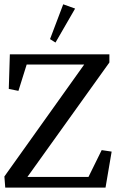

<svg xmlns="http://www.w3.org/2000/svg" viewBox="-20 -855 532 875"><path d="M322.3 -815.9 232.9 -661.1 208 -676.8 268.1 -835.4ZM24.9 -607.4H478.5V-570.3L105 -48.8H383.3L443.4 -170.9L488.8 -164.1L460.9 0H3.9L0 -50.8L363.8 -561H101.6L64 -440.9L20 -449.7Z"/></svg>

Font: Neuton
Style: Regular
Weight: 400
Designer: Brian M Zick
Version: Version 1.3